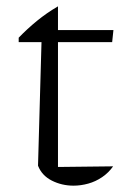

<svg xmlns="http://www.w3.org/2000/svg" viewBox="-20 -578 403 606"><path d="M163 -558V-483H338L334 -445H163V-51L337 -53Q323 -33 302.5 -19Q282 -5 258.5 1.5Q235 8 212 8Q175 8 143.5 -8Q112 -24 100 -55L111 -445H39V-459Q66 -487 96.5 -512Q127 -537 163 -558Z"/></svg>

Font: Piazzolla Thin ExtraLight
Style: Regular
Weight: 250
Version: Version 2.005